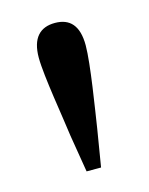

<svg xmlns="http://www.w3.org/2000/svg" viewBox="-64 -852 328 423"><g transform="rotate(-15 99.5 -640.0)"><path d="M100 -807C66 -807 46 -787 46 -742C46 -701 64 -598 69 -558L83 -473H116L130 -558C136 -598 153 -700 153 -742C153 -787 134 -807 100 -807Z"/></g></svg>

Font: Noto Serif CJK JP Medium
Style: Regular
Weight: 500
Designer: Ryoko NISHIZUKA 西塚涼子 (kana & ideographs); Frank Grießhammer (Latin, Greek & Cyrillic); Wenlong ZHANG 张文龙 (bopomofo); San
Foundry: Adobe Systems Incorporated
Version: Version 1.000;PS 1;hotconv 16.6.53;makeotf.lib2.5.65590